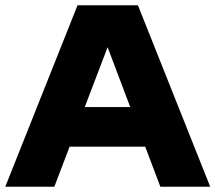

<svg xmlns="http://www.w3.org/2000/svg" viewBox="-23 -708 817 728"><path d="M183 0H-3L271 -688H500L774 0H585L385 -529ZM201 -152V-302H554V-152Z"/></svg>

Font: Roundo Variable
Style: Regular
Weight: 200
Designer: Shiva Nallaperumal
Foundry: Indian Type Foundry
Version: Version 2.000